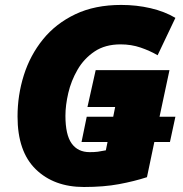

<svg xmlns="http://www.w3.org/2000/svg" viewBox="-20 -745 738 775"><path d="M318.8 9.8Q197.8 9.8 124.3 -61.8Q50.8 -133.3 50.8 -274.9Q50.8 -360.8 76.2 -441.4Q101.6 -522 153.3 -585.9Q205.1 -649.9 283.9 -687.5Q362.8 -725.1 469.2 -725.1Q531.2 -725.1 587.9 -711.9Q644.5 -698.7 688 -672.9L616.2 -522Q585.4 -540 547.6 -553Q509.8 -565.9 466.8 -565.9Q404.3 -565.9 361.6 -537.1Q318.8 -508.3 293 -463.6Q267.1 -418.9 255.6 -369.4Q244.1 -319.8 244.1 -277.8Q244.1 -200.7 269.3 -165.8Q294.4 -130.9 341.8 -130.9Q361.8 -130.9 374.8 -132.6Q387.7 -134.3 407.2 -138.2L414.1 -171.9H309.1L330.1 -273.9H437L444.8 -313H333L366.2 -461.9H664.1L624 -273.9H688L666 -171.9H603L573.2 -29.8Q522 -13.2 460.4 -1.7Q398.9 9.8 318.8 9.8Z"/></svg>

Font: Open Sans ExtraBold
Style: Italic
Weight: 800
Italic angle: -12°
Designer: Monotype Design Team
Foundry: Monotype Imaging Inc.
Version: Version 3.000; ttfautohint (v1.8.4)